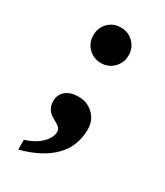

<svg xmlns="http://www.w3.org/2000/svg" viewBox="-161 -538 655 762"><g transform="rotate(30 166.5 -157.0)"><path d="M163.6 -306.6Q129.4 -306.6 106.2 -330.1Q83 -353.5 83 -387.7Q83 -421.9 105.7 -445.3Q128.4 -468.8 163.6 -468.8Q198.2 -468.8 221.4 -445.1Q244.6 -421.4 244.6 -387.7Q244.6 -354 221.2 -330.3Q197.8 -306.6 163.6 -306.6ZM251 -51.8Q251 24.4 200.2 76.7Q149.4 128.9 51.8 154.8V109.9Q82.5 100.6 104.7 85.4Q127 70.3 138.9 51.8Q150.9 33.2 150.9 17.1Q150.9 6.3 143.1 -1.7Q135.3 -9.8 113.3 -21.5Q75.7 -41 75.7 -82Q75.7 -111.3 96.9 -129.2Q118.2 -147 154.8 -147Q195.3 -147 223.1 -120.4Q251 -93.8 251 -51.8Z"/></g></svg>

Font: Liberation Serif
Style: Bold
Weight: 700
Designer: Steve Matteson
Foundry: Ascender Corporation
Version: Version 2.1.5